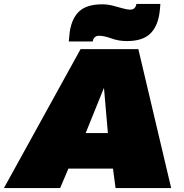

<svg xmlns="http://www.w3.org/2000/svg" viewBox="-62 -957 937 977"><path d="M-42 0 348 -707H642L809 0H526L513 -99H286L244 0ZM374 -280H487L467 -510ZM288 -746Q289 -759 290.5 -771.5Q292 -784 293 -796Q304 -866 342.5 -900.5Q381 -935 458 -935Q485 -935 511 -928.5Q537 -922 560.5 -915Q584 -908 601 -908Q614 -908 621.5 -915Q629 -922 631 -932Q631 -932 631.5 -934.5Q632 -937 632 -937H754Q753 -924 752 -911.5Q751 -899 749 -887Q738 -817 699 -782.5Q660 -748 584 -748Q541 -748 504.5 -761.5Q468 -775 441 -775Q429 -775 421 -768Q413 -761 411 -751Q411 -751 410.5 -748.5Q410 -746 410 -746Z"/></svg>

Font: Georama Expanded Black
Style: Italic
Weight: 900
Width: 7
Italic angle: -9°
Designer: Jean-Baptiste Levee
Foundry: Production Type
Version: Version 1.000